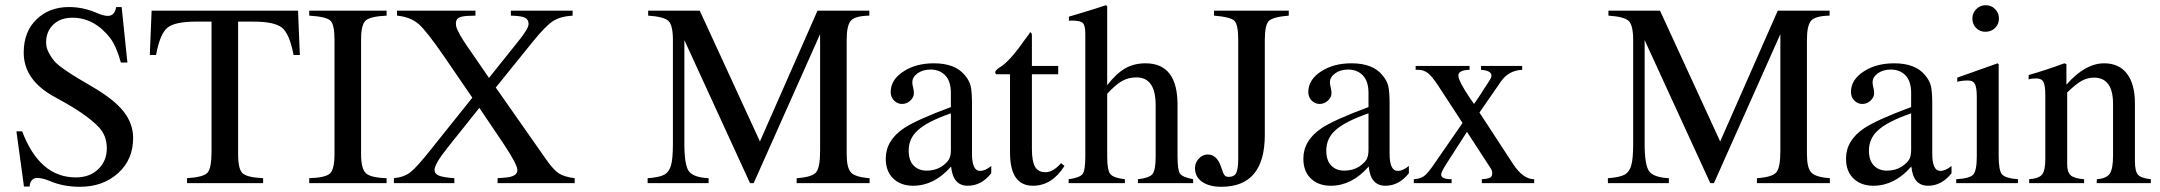

<svg xmlns="http://www.w3.org/2000/svg" viewBox="-20 -703 8291 737"><path d="M469 -463H444Q427 -525 403 -557Q342 -635 258 -635Q212 -635 184.5 -608.5Q157 -582 157 -540Q157 -520 167 -501Q177 -482 188.5 -468.5Q200 -455 229 -435Q258 -415 276 -404.5Q294 -394 336 -369Q417 -322 454 -275.5Q491 -229 491 -173Q491 -90 433 -38Q375 14 287 14Q222 14 169 -9Q143 -20 122 -20Q110 -20 102 -11Q94 -2 94 13H72L43 -199H65Q132 -22 271 -22Q324 -22 357 -53.5Q390 -85 390 -134Q390 -181 361 -213Q313 -265 193 -329Q71 -394 71 -501Q71 -581 120 -628.5Q169 -676 245 -676Q298 -676 350 -654Q377 -642 394 -642Q420 -642 426 -676H447Z M1131 -492H1107Q1091 -574 1062 -597Q1033 -620 953 -620H894V-111Q894 -54 911 -38Q928 -22 990 -19V0H698V-19Q761 -23 776.5 -40Q792 -57 792 -123V-620H732Q651 -620 622.5 -596.5Q594 -573 579 -492H555L562 -662H1124Z M1464 0H1167V-19Q1230 -21 1247 -37.5Q1264 -54 1264 -112V-551Q1264 -609 1248 -624Q1232 -639 1167 -643V-662H1464V-643Q1401 -640 1383.5 -624Q1366 -608 1366 -551V-112Q1366 -56 1384 -38.5Q1402 -21 1464 -19Z M2186 0H1890V-19L1916 -21Q1966 -24 1966 -50Q1966 -71 1915 -148L1820 -289L1701 -140Q1648 -74 1648 -51Q1648 -36 1664.5 -29Q1681 -22 1724 -19V0H1492V-19Q1531 -23 1555.5 -42Q1580 -61 1637 -133L1793 -328L1687 -483Q1617 -585 1586 -611.5Q1555 -638 1504 -643V-662H1805V-643L1776 -642Q1753 -641 1741.5 -635Q1730 -629 1730 -613Q1730 -607 1731.5 -600.5Q1733 -594 1737.5 -585Q1742 -576 1746 -568.5Q1750 -561 1758.5 -548Q1767 -535 1773 -526Q1779 -517 1792 -498.5Q1805 -480 1813 -468L1857 -404L1969 -544Q2009 -593 2009 -611Q2009 -628 1995 -635Q1981 -642 1941 -643V-662H2178V-643Q2130 -640 2102 -621.5Q2074 -603 2026 -544L1883 -367L2075 -93Q2104 -51 2125 -37.5Q2146 -24 2186 -19Z M3318 0H3038V-19Q3097 -23 3112.5 -41.5Q3128 -60 3128 -123V-572L2873 0H2859L2607 -549V-151Q2607 -70 2624 -46Q2641 -22 2700 -19V0H2466V-19Q2510 -22 2529 -32Q2548 -42 2555.5 -67.5Q2563 -93 2563 -151V-549Q2563 -606 2546 -622.5Q2529 -639 2468 -643V-662H2666L2897 -160L3118 -662H3317V-643Q3263 -642 3246.5 -624Q3230 -606 3230 -550V-112Q3230 -59 3246.5 -41Q3263 -23 3318 -19Z M3785 -66V-38Q3747 10 3695 10Q3638 10 3631 -63H3630Q3566 10 3485 10Q3438 10 3409 -17.5Q3380 -45 3380 -94Q3380 -164 3450 -211Q3498 -243 3630 -292V-346Q3630 -391 3608.5 -413.5Q3587 -436 3552 -436Q3522 -436 3502 -421.5Q3482 -407 3482 -387Q3482 -378 3485 -367Q3488 -356 3488 -345Q3488 -330 3474.5 -317Q3461 -304 3442 -304Q3425 -304 3412 -317Q3399 -330 3399 -350Q3399 -398 3450 -430Q3497 -460 3565 -460Q3646 -460 3683 -415Q3701 -394 3706 -372.5Q3711 -351 3711 -304V-113Q3711 -47 3742 -47Q3762 -47 3785 -66ZM3630 -127V-268Q3538 -236 3502 -202Q3468 -171 3468 -125Q3468 -87 3487 -67.5Q3506 -48 3537 -48Q3570 -48 3595 -64Q3616 -79 3623 -92Q3630 -105 3630 -127Z M4053 -77 4066 -66Q4018 10 3945 10Q3857 10 3857 -117V-418H3804Q3800 -421 3800 -425Q3800 -433 3817 -444Q3855 -466 3914 -551Q3916 -554 3923.5 -563.5Q3931 -573 3934 -579Q3941 -579 3941 -566V-450H4042V-418H3941V-132Q3941 -84 3953 -63Q3965 -42 3993 -42Q4023 -42 4053 -77Z M4560 0H4348V-15Q4392 -20 4404 -35Q4416 -50 4416 -102V-300Q4416 -406 4342 -406Q4312 -406 4287 -392Q4262 -378 4230 -343V-102Q4230 -50 4242 -35Q4254 -20 4298 -15V0H4082V-15Q4125 -21 4135.5 -35Q4146 -49 4146 -102V-573Q4146 -605 4136.5 -614.5Q4127 -624 4095 -624Q4086 -624 4083 -623V-639L4110 -647Q4187 -670 4225 -683L4230 -680V-376Q4265 -421 4299 -440.5Q4333 -460 4377 -460Q4500 -460 4500 -301V-102Q4500 -50 4509.5 -36.5Q4519 -23 4560 -15Z M4927 -662V-643Q4866 -638 4850.5 -622.5Q4835 -607 4835 -549V-185Q4835 14 4668 14Q4622 14 4594.5 -5Q4567 -24 4567 -58Q4567 -78 4581.5 -94Q4596 -110 4616 -110Q4649 -110 4665 -68Q4667 -63 4670 -54.5Q4673 -46 4674.5 -41.5Q4676 -37 4679 -32.5Q4682 -28 4686 -26Q4690 -24 4696 -24Q4718 -24 4725.5 -39.5Q4733 -55 4733 -94V-550Q4733 -609 4718 -623.5Q4703 -638 4640 -643V-662Z M5388 -66V-38Q5350 10 5298 10Q5241 10 5234 -63H5233Q5169 10 5088 10Q5041 10 5012 -17.5Q4983 -45 4983 -94Q4983 -164 5053 -211Q5101 -243 5233 -292V-346Q5233 -391 5211.5 -413.5Q5190 -436 5155 -436Q5125 -436 5105 -421.5Q5085 -407 5085 -387Q5085 -378 5088 -367Q5091 -356 5091 -345Q5091 -330 5077.5 -317Q5064 -304 5045 -304Q5028 -304 5015 -317Q5002 -330 5002 -350Q5002 -398 5053 -430Q5100 -460 5168 -460Q5249 -460 5286 -415Q5304 -394 5309 -372.5Q5314 -351 5314 -304V-113Q5314 -47 5345 -47Q5365 -47 5388 -66ZM5233 -127V-268Q5141 -236 5105 -202Q5071 -171 5071 -125Q5071 -87 5090 -67.5Q5109 -48 5140 -48Q5173 -48 5198 -64Q5219 -79 5226 -92Q5233 -105 5233 -127Z M5869 0H5668V-15Q5693 -17 5700.5 -21.5Q5708 -26 5708 -39Q5708 -48 5702 -57L5611 -197L5532 -74Q5512 -43 5512 -33Q5512 -15 5552 -15V0H5407V-15Q5432 -17 5445.5 -26.5Q5459 -36 5480 -66L5594 -231L5500 -375Q5477 -410 5461 -422.5Q5445 -435 5423 -435H5414V-450H5621V-435Q5578 -434 5578 -413Q5578 -392 5624 -324Q5637 -306 5638 -304Q5643 -310 5668 -348Q5673 -357 5680 -367Q5687 -377 5690.5 -383Q5694 -389 5698 -395Q5702 -401 5703.5 -405.5Q5705 -410 5705 -413Q5705 -432 5665 -435V-450H5823V-435Q5772 -433 5742 -391L5659 -271L5787 -75Q5826 -15 5869 -15Z M7004 0H6724V-19Q6783 -23 6798.5 -41.5Q6814 -60 6814 -123V-572L6559 0H6545L6293 -549V-151Q6293 -70 6310 -46Q6327 -22 6386 -19V0H6152V-19Q6196 -22 6215 -32Q6234 -42 6241.5 -67.5Q6249 -93 6249 -151V-549Q6249 -606 6232 -622.5Q6215 -639 6154 -643V-662H6352L6583 -160L6804 -662H7003V-643Q6949 -642 6932.5 -624Q6916 -606 6916 -550V-112Q6916 -59 6932.5 -41Q6949 -23 7004 -19Z M7471 -66V-38Q7433 10 7381 10Q7324 10 7317 -63H7316Q7252 10 7171 10Q7124 10 7095 -17.5Q7066 -45 7066 -94Q7066 -164 7136 -211Q7184 -243 7316 -292V-346Q7316 -391 7294.5 -413.5Q7273 -436 7238 -436Q7208 -436 7188 -421.5Q7168 -407 7168 -387Q7168 -378 7171 -367Q7174 -356 7174 -345Q7174 -330 7160.5 -317Q7147 -304 7128 -304Q7111 -304 7098 -317Q7085 -330 7085 -350Q7085 -398 7136 -430Q7183 -460 7251 -460Q7332 -460 7369 -415Q7387 -394 7392 -372.5Q7397 -351 7397 -304V-113Q7397 -47 7428 -47Q7448 -47 7471 -66ZM7316 -127V-268Q7224 -236 7188 -202Q7154 -171 7154 -125Q7154 -87 7173 -67.5Q7192 -48 7223 -48Q7256 -48 7281 -64Q7302 -79 7309 -92Q7316 -105 7316 -127Z M7653 -632Q7653 -610 7638 -595.5Q7623 -581 7601 -581Q7580 -581 7565.5 -595.5Q7551 -610 7551 -632Q7551 -653 7566 -668Q7581 -683 7602 -683Q7624 -683 7638.5 -668Q7653 -653 7653 -632ZM7726 0H7489V-15Q7541 -18 7554.5 -33Q7568 -48 7568 -104V-331Q7568 -366 7561 -380Q7554 -394 7535 -394Q7511 -394 7493 -389V-405L7648 -460L7652 -456V-105Q7652 -49 7664.5 -34Q7677 -19 7726 -15Z M8236 0H8028L8029 -15Q8066 -18 8078.5 -36.5Q8091 -55 8091 -105V-304Q8091 -405 8018 -405Q7993 -405 7971 -393Q7949 -381 7915 -348V-72Q7915 -42 7928.5 -30Q7942 -18 7980 -15V0H7769V-15Q7807 -18 7819 -33.5Q7831 -49 7831 -94V-337Q7831 -374 7824 -388Q7817 -402 7796 -402Q7776 -402 7767 -398V-415Q7837 -435 7904 -460L7912 -457V-379H7913Q7984 -460 8057 -460Q8114 -460 8144.5 -420Q8175 -380 8175 -306V-85Q8175 -45 8187 -32Q8199 -19 8236 -15Z"/></svg>

Font: STIX MathJax Main
Style: Regular
Weight: 400
Designer: MicroPress Inc., with final additions and corrections provided by Coen Hoffman, Elsevier (retired)
Version: Version 1.1.1